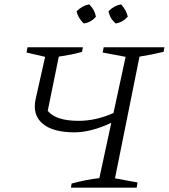

<svg xmlns="http://www.w3.org/2000/svg" viewBox="-20 -865 778 885"><path d="M307 0 310 -19Q343 -28 376.5 -34.5Q410 -41 438 -44L493 -299Q449 -278 405.5 -266.5Q362 -255 323 -255Q224 -255 176.5 -295Q129 -335 144 -407L188 -603L102 -623L107 -647H362L358 -626Q330 -618 304 -613Q278 -608 251 -604L200 -354Q238 -308 342 -308Q422 -308 503 -344L559 -603L453 -623L458 -647H738L734 -626Q704 -619 676.5 -613.5Q649 -608 623 -604L510 -43L614 -24L610 0ZM391 -845Q417 -820 422 -788Q399 -761 366 -757Q339 -783 333 -813Q359 -839 391 -845ZM538 -845Q550 -832 558 -817.5Q566 -803 569 -788Q544 -761 513 -757Q487 -779 480 -813Q505 -839 538 -845Z"/></svg>

Font: Piazzolla Light
Style: Italic
Weight: 300
Italic angle: -11.3°
Designer: Juan Pablo del Peral
Foundry: Huerta Tipografica
Version: Version 1.330